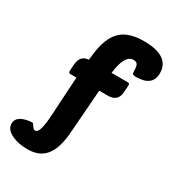

<svg xmlns="http://www.w3.org/2000/svg" viewBox="-313 -879 1089 1199"><g transform="rotate(30 231.0 -279.5)"><path d="M280 -346Q256 -21 255 -15Q243 105 191 154Q149 195 73 195Q8 195 -38 173Q-92 148 -92 105Q-92 64 -43 46Q-13 35 22 35Q23 35 34 52Q45 70 58 70Q88 70 97 -36Q100 -69 105 -166Q111 -275 116 -346H70Q59 -346 59 -359Q59 -382 62 -411Q68 -478 127 -481L132 -521Q146 -647 204 -702Q258 -754 368 -754Q554 -754 554 -629Q554 -535 434 -535Q408 -535 408 -549Q407 -588 402 -601Q395 -620 371 -620Q307 -620 291 -481H406Q422 -481 422 -467L418 -413Q413 -346 342 -346Z"/></g></svg>

Font: PoetsenOne
Style: Regular
Weight: 400
Designer: Rodrigo Fuenzalida, Pablo Impallari
Foundry: Pablo Impallari, Rodrigo Fuenzalida
Version: Version 1.000